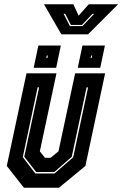

<svg xmlns="http://www.w3.org/2000/svg" viewBox="-20 -886 578 906"><path d="M93 0 12 -103 105 -540H246.5L168 -172L192 -141.5H219L256 -172L334.5 -540H476L383 -103L258 0ZM146.5 -67.5H237.5L325.5 -144L395.5 -473.5H388.5L318.5 -146L236.5 -74.5H150.5L94.5 -146.5L164.5 -473.5H157.5L87.5 -144.5ZM347 -566 369 -671H475L453 -566ZM139 -566 161 -671H267L245 -566ZM198.5 -612H203.5L206 -624H201ZM407.5 -612H412.5L415 -624H410ZM269.5 -724 187.5 -866H326L351 -812L399 -866H537.5L395.5 -724ZM310 -763H369.5L424.5 -821H416.5L367 -768.5H314.5L287.5 -821H280Z"/></svg>

Font: Tourney Condensed ExtraBold
Style: Italic
Weight: 800
Width: 3
Italic angle: -12°
Designer: Tyler Finck
Foundry: Etcetera Type Co
Version: Version 1.010; ttfautohint (v1.8.3)